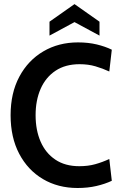

<svg xmlns="http://www.w3.org/2000/svg" viewBox="-20 -926 608 960"><path d="M368 14Q270 14 194.5 -30.8Q119 -75.5 76 -157.2Q33 -239 33 -350Q33 -461 76.8 -542.8Q120.5 -624.5 196.8 -669.2Q273 -714 370 -714Q421 -714 463.8 -703.8Q506.5 -693.5 539 -677.5L526.5 -568.5Q493 -584 457 -594.5Q421 -605 378 -605Q306.5 -605 257.5 -572.2Q208.5 -539.5 183.2 -482Q158 -424.5 158 -350Q158 -275.5 183 -218Q208 -160.5 256.8 -127.8Q305.5 -95 376.5 -95Q420.5 -95 456.2 -105Q492 -115 526.5 -131L539 -22Q505 -6 462 4Q419 14 368 14ZM227.5 -748V-817.5L352.5 -905.5L477.5 -817.5V-748L352.5 -815.5Z"/></svg>

Font: Cabin SemiCondensed SemiBold
Style: Regular
Weight: 600
Width: 4
Designer: Pablo Impallari
Foundry: Pablo Impallari. http://www.impallari.com Igino Marini. http://www.ikern.com
Version: Version 3.001